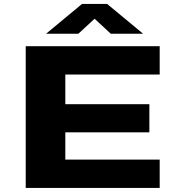

<svg xmlns="http://www.w3.org/2000/svg" viewBox="-20 -928 915 948"><path d="M107 0V-700H768.5V-560H302.5V-413.5H717.5V-274.5H302.5V-140H768.5V0ZM207.5 -761.5 385 -908.5H509L686.5 -761.5H527L447 -835.5L367 -761.5Z"/></svg>

Font: Trispace SemiExpanded ExtraBold
Style: Regular
Weight: 800
Width: 6
Designer: Tyler Finck
Foundry: Etcetera Type Company
Version: Version 1.210; ttfautohint (v1.8.3)